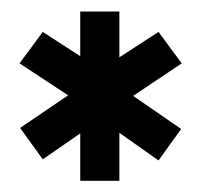

<svg xmlns="http://www.w3.org/2000/svg" viewBox="-20 -787 356 340"><path d="M14.6 -674.8 55.7 -730.5 122.1 -687.5V-766.6H191.4V-685.5L260.7 -730.5L301.8 -674.8L215.8 -617.2L300.8 -558.6L260.7 -502.9L191.4 -551.8V-466.8H122.1V-550.8L55.7 -504.9L15.6 -560.5L100.6 -618.2Z"/></svg>

Font: Post No Bills Colombo
Style: ExtraBold
Weight: 900
Designer: Kosala Senevirathne, Siva Puranthara, Lasantha Premarathna, Tharique Azeez
Foundry: Mooniak
Version: Version 1.220 ; ttfautohint (v1.5)